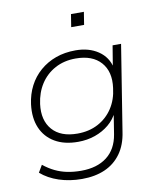

<svg xmlns="http://www.w3.org/2000/svg" viewBox="-94 -764 851 1026"><g transform="rotate(-10 331.0 -251.0)"><path d="M268 188Q201 188 143.5 169Q86 150 46 115L69 76Q99 100 130 115Q161 130 196 137Q231 144 271 144Q357 144 410.5 103Q464 62 477 -17L496 -136H502Q483 -96 450 -68.5Q417 -41 374 -26Q331 -11 282 -11Q207 -11 156 -41Q105 -71 82 -125Q59 -179 68 -252Q75 -306 98 -350.5Q121 -395 158.5 -427.5Q196 -460 244.5 -477.5Q293 -495 352 -495Q424 -495 474.5 -461Q525 -427 538 -366H532L552 -487H598L524 -23Q514 47 480 94Q446 141 392.5 164.5Q339 188 268 188ZM286 -55Q349 -55 398 -81Q447 -107 477.5 -153.5Q508 -200 515 -262Q527 -349 481.5 -400.5Q436 -452 345 -452Q282 -452 233 -425.5Q184 -399 154 -352.5Q124 -306 116 -245Q105 -158 150 -106.5Q195 -55 286 -55ZM351 -621 362 -690H432L421 -621Z"/></g></svg>

Font: Nunito Sans 10pt SemiExpanded ExtraLight
Style: Italic
Weight: 250
Width: 6
Italic angle: -9°
Designer: Vernon Adams
Foundry: Vernon Adams
Version: Version 3.101;gftools[0.9.27]